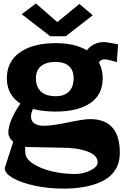

<svg xmlns="http://www.w3.org/2000/svg" viewBox="-20 -862 720 1122"><path d="M273.9 -649.9 106.9 -778.8 189.9 -841.8 314.9 -732.9 443.8 -838.9 522 -772.9 363.8 -649.9ZM305.2 -500Q249 -500 219.5 -475.6Q189.9 -451.2 189.9 -404.8Q189.9 -354 219.5 -326.9Q249 -299.8 305.2 -299.8Q356 -299.8 383.1 -326.9Q410.2 -354 410.2 -404.8Q410.2 -451.2 383.1 -475.6Q356 -500 305.2 -500ZM172.9 -225.1Q161.1 -201.2 161.1 -181.2Q161.1 -154.8 180.9 -140.9Q200.7 -127 237.8 -127Q283.2 -127 377 -146.5Q470.7 -166 505.9 -166Q680.2 -166 680.2 30.8Q680.2 87.4 654.8 128.9Q629.4 170.4 583.3 194.1Q537.1 217.8 479 229Q420.9 240.2 349.1 240.2Q265.1 240.2 186.3 223.9Q107.4 207.5 57.6 179.7Q7.8 151.9 7.8 120.1L57.1 -33.2Q28.8 -58.1 28.8 -86.9Q28.8 -153.3 99.1 -256.8Q20 -308.1 20 -404.8Q20 -502.9 96.9 -556.4Q173.8 -609.9 305.2 -609.9Q417 -609.9 487.8 -567.9Q504.4 -590.8 530.8 -603.5Q557.1 -616.2 588.9 -616.2Q596.7 -616.2 622.1 -611.8L669.9 -603L663.1 -499L627.9 -508.8Q605 -515.1 592.8 -515.1Q577.1 -515.1 568.1 -508.3Q559.1 -501.5 559.1 -495.1Q580.1 -454.1 580.1 -404.8Q580.1 -308.1 506.8 -259Q433.6 -210 305.2 -210Q231.9 -210 172.9 -225.1ZM127 -3.9 127.9 29.8Q128.4 64.9 172.9 94.2Q217.3 123.5 283.4 139.2Q349.6 154.8 418.9 154.8Q466.8 154.8 508.8 133.8Q550.8 112.8 550.8 85.9Q550.8 45.9 491.9 23.4Q433.1 1 335 1Q291 1 231.9 -1Q172.9 -2.9 146 -2.9Q134.8 -2.9 127 -3.9Z"/></svg>

Font: Zantroke
Style: Regular
Weight: 500
Foundry: gluk
Version: Version 0.36